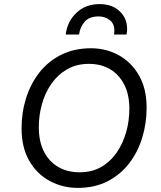

<svg xmlns="http://www.w3.org/2000/svg" viewBox="-20 -905 782 935"><path d="M359 10Q285 10 222.5 -23.5Q160 -57 122.5 -122Q85 -187 85 -280Q85 -357 107 -427Q129 -497 171.5 -551.5Q214 -606 277.5 -638Q341 -670 423 -670Q497 -670 558.5 -636Q620 -602 657 -537.5Q694 -473 694 -380Q694 -304 672.5 -234Q651 -164 608.5 -109Q566 -54 503.5 -22Q441 10 359 10ZM368 -66Q428 -66 473 -92Q518 -118 548.5 -162.5Q579 -207 594.5 -262Q610 -317 610 -375Q610 -444 585 -493Q560 -542 516 -568Q472 -594 413 -594Q353 -594 307.5 -568Q262 -542 231 -498Q200 -454 184.5 -399Q169 -344 169 -285Q169 -216 194 -167Q219 -118 263.5 -92Q308 -66 368 -66ZM300 -737Q308 -801 352.5 -843Q397 -885 465 -885Q526 -885 562.5 -850.5Q599 -816 599 -765Q599 -758 598.5 -751.5Q598 -745 596 -737H535Q536 -742 536.5 -746.5Q537 -751 537 -755Q537 -791 513.5 -808Q490 -825 461 -825Q415 -825 392.5 -799.5Q370 -774 365 -737Z"/></svg>

Font: Work Sans
Style: Italic
Weight: 400
Italic angle: -13°
Designer: Wei Huang
Foundry: Wei Huang
Version: Version 2.012